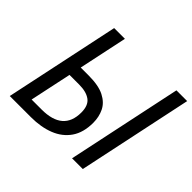

<svg xmlns="http://www.w3.org/2000/svg" viewBox="-164 -920 1125 1125"><g transform="rotate(45 398.5 -357.0)"><path d="M41 0 192 -714H281L217 -412H281Q365 -412 412 -388Q459 -364 478.5 -324Q498 -284 498 -235Q498 -154 462 -102Q426 -50 362.5 -25Q299 0 216 0ZM557 0 708 -714H797L646 0ZM146 -76H229Q406 -76 406 -228Q406 -287 373 -311Q340 -335 281 -335H201Z"/></g></svg>

Font: Noto IKEA Latin
Style: Italic
Weight: 400
Italic angle: -12°
Designer: Monotype Design Team
Foundry: Monotype Imaging Inc.
Version: Version 1.0